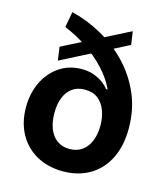

<svg xmlns="http://www.w3.org/2000/svg" viewBox="-115 -856 830 957"><g transform="rotate(15 300.0 -377.5)"><path d="M464.6 -685 132 -515 122.3 -584.2 454.9 -753.5ZM297.7 11.7Q219.7 11.2 161.3 -21.7Q102.9 -54.7 70.8 -113.6Q38.7 -172.6 38.5 -250Q38.7 -322.4 66.5 -380Q94.3 -437.7 144.2 -471.5Q194.1 -505.3 259.8 -505.3Q293.1 -505.3 319.7 -496Q346.4 -486.7 366.9 -472.1Q387.4 -457.4 401.2 -440H409Q386 -490.6 343.1 -537.3Q300.2 -583.9 244.1 -622.4Q188 -660.8 124.6 -686.5L139.5 -767.2Q220.4 -747.6 295.9 -705.4Q371.4 -663.3 431.2 -600.8Q491.1 -538.3 526.1 -457.4Q561.1 -376.6 561.1 -279.5Q561.1 -191 529.2 -125.5Q497.2 -60.1 438.1 -24.4Q379.1 11.2 297.7 11.7ZM301.2 -104.5Q339.2 -104.7 365.9 -123.7Q392.6 -142.8 406.7 -177Q420.9 -211.1 420.9 -256.4Q420.9 -298.7 408 -333.6Q395.1 -368.5 368.8 -389.5Q342.4 -410.5 301.2 -410.4Q261.7 -410.5 235.3 -391Q208.8 -371.4 195.8 -337.2Q182.8 -303 182.8 -258.8Q182.8 -214.6 196 -179.5Q209.3 -144.5 235.8 -124.6Q262.3 -104.7 301.2 -104.5Z"/></g></svg>

Font: GitLab Sans
Style: Regular
Weight: 400
Designer: Rasmus Andersson
Foundry: Modifications by GitLab B.V., manufactured by rsms
Version: Version 4.000;git-c8fb6b7